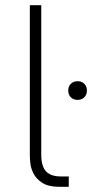

<svg xmlns="http://www.w3.org/2000/svg" viewBox="-20 -720 365 740"><path d="M209 0Q167 0 143.5 -15Q120 -30 109.5 -50.5Q99 -71 97 -90.5Q95 -110 95 -119V-700H139V-124Q139 -79 157.5 -59.5Q176 -40 214 -40H245V0H209ZM279 -335Q263 -335 253 -345Q243 -355 243 -371Q243 -387 253 -397Q263 -407 279 -407Q295 -407 305 -397Q315 -387 315 -371Q315 -355 305 -345Q295 -335 279 -335Z"/></svg>

Font: PT Root UI Light
Style: Regular
Weight: 300
Designer: Vitaly Kuzmin
Foundry: ParaType Ltd.
Version: Version 2.000G